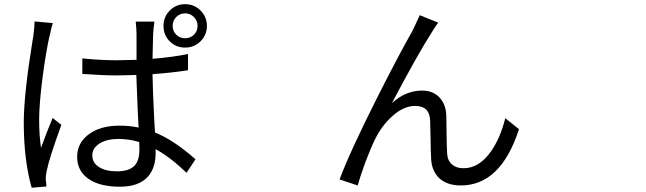

<svg xmlns="http://www.w3.org/2000/svg" viewBox="-20 -841 3040 903"><path d="M128.9 42Q91.8 -89.8 91.8 -264.6Q91.8 -395.5 132.8 -648.4Q135.7 -664.1 136.7 -670.9Q142.6 -717.8 142.6 -740.2L228.5 -732.4Q222.7 -717.8 212.9 -669.9L211.9 -668Q195.3 -590.8 180.7 -480.5Q164.1 -353.5 164.1 -278.3Q164.1 -206.1 172.9 -145.5Q199.2 -218.8 227.5 -286.1L268.6 -253.9Q211.9 -97.7 200.2 -40Q194.3 -12.7 195.3 2.9Q196.3 7.8 197.3 20.5Q198.2 31.2 198.2 36.1ZM543.9 37.1Q447.3 37.1 394.5 -1Q342.8 -38.1 342.8 -103.5Q342.8 -167 394.5 -207Q449.2 -250 542 -250Q590.8 -250 631.8 -241.2Q630.9 -265.6 627.9 -317.4Q623 -433.6 621.1 -488.3H619.1Q559.6 -486.3 529.3 -486.3Q466.8 -486.3 367.2 -493.2V-566.4Q449.2 -557.6 531.2 -557.6Q561.5 -557.6 622.1 -559.6V-679.7Q622.1 -704.1 618.2 -739.3H706.1Q702.1 -710 700.2 -680.7Q699.2 -654.3 697.3 -564.5Q785.2 -571.3 864.3 -586.9V-510.7Q791 -499 697.3 -492.2Q698.2 -420.9 705.1 -284.2Q708 -239.3 709 -217.8Q796.9 -182.6 899.4 -91.8L857.4 -28.3Q781.2 -101.6 711.9 -139.6V-121.1Q711.9 -51.8 676.8 -11.7Q634.8 37.1 543.9 37.1ZM530.3 -35.2Q588.9 -35.2 614.3 -63.5Q635.7 -87.9 635.7 -139.6Q635.7 -160.2 634.8 -172.9Q587.9 -187.5 536.1 -187.5Q482.4 -187.5 448.2 -166Q414.1 -144.5 414.1 -110.4Q414.1 -75.2 445.8 -55.2Q477.5 -35.2 530.3 -35.2ZM850.6 -617.2Q807.6 -617.2 778.3 -646.5Q749 -675.8 749 -718.8Q749 -761.7 778.3 -791.5Q807.6 -821.3 850.6 -821.3Q893.6 -821.3 923.3 -791.5Q953.1 -761.7 953.1 -719.2Q953.1 -676.8 923.3 -647Q893.6 -617.2 850.6 -617.2ZM850.6 -778.3Q826.2 -778.3 809.1 -761.2Q792 -744.1 792 -719.2Q792 -694.3 809.1 -677.7Q826.2 -661.1 850.6 -661.1Q875 -661.1 892.1 -677.7Q909.2 -694.3 909.2 -718.8Q909.2 -743.2 892.1 -760.7Q875 -778.3 850.6 -778.3Z M1662.1 31.2 1577.1 2.9Q1624 -124 1754.9 -383.8Q1854.5 -581.1 1918.9 -694.3Q1922.9 -703.1 1931.6 -720.7Q1946.3 -752 1954.1 -769.5L2041 -734.4Q2027.3 -716.8 2009.8 -687.5Q1950.2 -595.7 1823.2 -356.4Q1888.7 -415 1964.8 -415Q2014.6 -415 2044.9 -384.8Q2077.1 -352.5 2079.1 -296.9Q2080.1 -273.4 2080.1 -222.7Q2081.1 -146.5 2083 -118.2Q2085 -84 2107.4 -66.4Q2127 -49.8 2160.2 -49.8Q2233.4 -49.8 2289.1 -128.9Q2333 -191.4 2356.4 -285.2L2420.9 -233.4Q2335 31.2 2147.5 31.2Q2077.1 31.2 2040 -8.8Q2010.7 -42 2007.8 -91.8Q2005.9 -122.1 2004.9 -193.4Q2003.9 -252 2002.9 -275.4Q2000 -342.8 1932.6 -342.8Q1877.9 -342.8 1824.2 -293.9Q1777.3 -252 1745.1 -188.5Q1724.6 -147.5 1697.3 -75.2Q1672.9 -7.8 1662.1 31.2Z"/></svg>

Font: Bpmf GenYo Gothic R
Style: R
Weight: 400
Foundry: But Ko
Version: Version 1.320